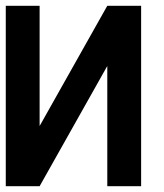

<svg xmlns="http://www.w3.org/2000/svg" viewBox="-20 -645 567 665"><path d="M468.8 -625V0H351.6V-416.5L117.2 0H0V-625H117.2V-208.5L351.6 -625Z"/></svg>

Font: Leporid
Style: Regular
Weight: 400
Designer: GGBotNet
Foundry: GGBotNet
Version: 1.00